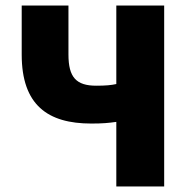

<svg xmlns="http://www.w3.org/2000/svg" viewBox="-20 -670 682 690"><path d="M398 0H570V-650H398V-368C380 -364 360 -362 326 -362C254 -362 226 -392 226 -474V-650H58V-474C58 -292 152 -226 308 -226C348 -226 370 -228 398 -232Z"/></svg>

Font: Source Sans Pro Black
Style: Regular
Weight: 900
Designer: Paul D. Hunt
Foundry: Adobe Systems Incorporated
Version: Version 3.006;hotconv 1.0.111;makeotfexe 2.5.65597